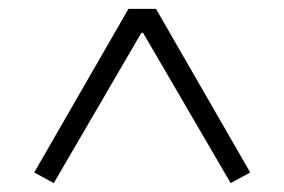

<svg xmlns="http://www.w3.org/2000/svg" viewBox="-20 -718 640 432"><path d="M543 -330 331 -698H269L57 -330L101 -306L298 -644H302L499 -306Z"/></svg>

Font: IBM Plex Arabic Light
Style: Regular
Weight: 300
Designer: Mike Abbink, Paul van der Laan, Pieter van Rosmalen, Wael Morcos, Khajak Apelian
Foundry: Bold Monday
Version: Version 1.0